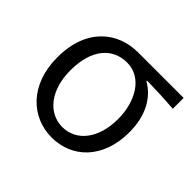

<svg xmlns="http://www.w3.org/2000/svg" viewBox="-135 -701 875 875"><g transform="rotate(45 302.0 -263.5)"><path d="M293 13C424 13 527 -85 527 -254C527 -359 486 -435 417 -474V-478C478 -477 529 -475 591 -470V-540H297C170 -540 53 -454 53 -264C53 -86 164 13 293 13ZM294 -55C204 -55 137 -136 137 -264C137 -404 205 -472 295 -472C393 -472 448 -372 448 -261C448 -134 383 -55 294 -55Z"/></g></svg>

Font: Genne Gothic Normal
Style: Regular
Weight: 350
Designer: Ryoko NISHIZUKA (kana & ideographs); Paul D. Hunt (Latin, Greek & Cyrillic); Wenlong ZHANG (bopomofo); Sandoll Communica
Foundry: Adobe Systems Incorporated
Version: Version 1.004;PS 1.004;hotconv 16.6.51;makeotf.lib2.5.65220